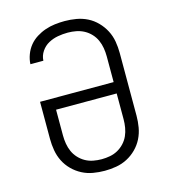

<svg xmlns="http://www.w3.org/2000/svg" viewBox="-111 -832 823 930"><g transform="rotate(-15 300.0 -367.5)"><path d="M300 8Q271 8 242 3Q213 -2 187 -15.5Q161 -29 140 -50Q119 -71 106 -97Q93 -123 88 -152Q83 -181 83 -210V-396H452V-525Q452 -546 448.5 -567Q445 -588 436.5 -607Q428 -626 413.5 -641.5Q399 -657 380.5 -667Q362 -677 341 -681Q320 -685 299 -685Q274 -685 249 -680.5Q224 -676 202 -664Q180 -652 165.5 -630.5Q151 -609 150 -584H85Q86 -608 95 -632Q104 -656 119.5 -675Q135 -694 156.5 -707.5Q178 -721 201.5 -729Q225 -737 249.5 -740Q274 -743 299 -743Q328 -743 357 -738Q386 -733 412 -720Q438 -707 459 -685.5Q480 -664 493.5 -638Q507 -612 512 -583Q517 -554 517 -525V-210Q517 -181 512 -152Q507 -123 494 -97Q481 -71 460 -50Q439 -29 413 -15.5Q387 -2 358 3Q329 8 300 8ZM300 -50Q321 -50 342 -54Q363 -58 381 -68Q399 -78 413.5 -93.5Q428 -109 436.5 -128Q445 -147 448.5 -168Q452 -189 452 -210V-339H148V-210Q148 -189 151.5 -168Q155 -147 163.5 -128Q172 -109 186.5 -93.5Q201 -78 219 -68Q237 -58 258 -54Q279 -50 300 -50Z"/></g></svg>

Font: Iosevka SS04 Light Extended
Style: Regular
Weight: 300
Width: 7
Monospace: yes
Designer: Belleve Invis
Foundry: Belleve Invis
Version: Version 19.0.0; ttfautohint (v1.8.4)